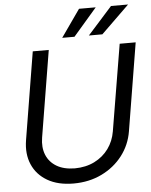

<svg xmlns="http://www.w3.org/2000/svg" viewBox="-62 -989 828 1051"><g transform="rotate(-5 352.5 -463.0)"><path d="M617.2 -727.5H705.1L626 -246.1Q613.8 -171.4 568.8 -113Q523.9 -54.7 454.6 -21Q385.3 12.7 299.8 12.7Q214.4 12.7 156.5 -21Q98.6 -54.7 73.5 -113Q48.3 -171.4 60.5 -246.1L139.6 -727.5H227.5L149.4 -252.9Q140.6 -199.7 157.2 -158.4Q173.8 -117.2 213.4 -93.5Q252.9 -69.8 313.5 -69.3Q374.5 -69.8 421.9 -93.5Q469.2 -117.2 499.3 -158.4Q529.3 -199.7 538.1 -252.9ZM453.1 -787.1 587.9 -937.5H681.6L527.3 -787.1ZM306.6 -787.1 412.1 -937.5H503.9L374 -787.1Z"/></g></svg>

Font: Inter Tight
Style: Italic
Weight: 400
Italic angle: -9.39999°
Designer: Rasmus Andersson
Foundry: rsms
Version: Version 3.002